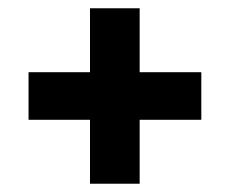

<svg xmlns="http://www.w3.org/2000/svg" viewBox="-20 -612 555 464"><path d="M197.5 -168V-322.5H49V-437.5H197.5V-592H317.5V-437.5H466.5V-322.5H317.5V-168Z"/></svg>

Font: Encode Sans Condensed
Style: Bold
Weight: 700
Width: 3
Designer: Multiple Designers
Foundry: Impallari Type
Version: Version 2.000